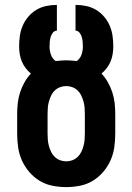

<svg xmlns="http://www.w3.org/2000/svg" viewBox="-20 -755 540 783"><path d="M250 8Q222 8 194 2.5Q166 -3 142 -17.5Q118 -32 99.5 -53.5Q81 -75 69.5 -100.5Q58 -126 54 -154Q50 -182 50 -210V-290Q50 -313 52.5 -335Q55 -357 62 -378.5Q69 -400 80 -419.5Q91 -439 106 -455Q94 -465 84.5 -477.5Q75 -490 69 -504.5Q63 -519 60.5 -534.5Q58 -550 58 -565Q58 -587 61 -608.5Q64 -630 72.5 -650Q81 -670 95.5 -687Q110 -704 128.5 -715Q147 -726 168.5 -730.5Q190 -735 212 -735V-630Q202 -630 195.5 -621.5Q189 -613 186.5 -604Q184 -595 183 -585Q182 -575 182 -565Q182 -549 187.5 -532.5Q193 -516 207 -506Q217 -507 228 -508Q239 -509 250 -509Q261 -509 272 -508Q283 -507 293 -506Q307 -516 312.5 -532.5Q318 -549 318 -565Q318 -575 317 -585Q316 -595 313.5 -604Q311 -613 304.5 -621.5Q298 -630 288 -630V-735Q310 -735 331.5 -730.5Q353 -726 371.5 -715Q390 -704 404.5 -687Q419 -670 427.5 -650Q436 -630 439 -608.5Q442 -587 442 -565Q442 -550 439.5 -534.5Q437 -519 431 -504.5Q425 -490 415.5 -477.5Q406 -465 394 -455Q409 -439 420 -419.5Q431 -400 438 -378.5Q445 -357 447.5 -335Q450 -313 450 -290V-210Q450 -182 446 -154Q442 -126 430.5 -100.5Q419 -75 400.5 -53.5Q382 -32 358 -17.5Q334 -3 306 2.5Q278 8 250 8ZM250 -97Q263 -97 275 -101.5Q287 -106 296.5 -115Q306 -124 311.5 -135.5Q317 -147 320.5 -159.5Q324 -172 325 -185Q326 -198 326 -210V-290Q326 -303 325 -316Q324 -329 320.5 -341Q317 -353 311.5 -365Q306 -377 296.5 -386Q287 -395 275 -399.5Q263 -404 250 -404Q237 -404 225 -399.5Q213 -395 203.5 -386Q194 -377 188.5 -365Q183 -353 179.5 -341Q176 -329 175 -316Q174 -303 174 -290V-210Q174 -198 175 -185Q176 -172 179.5 -159.5Q183 -147 188.5 -135.5Q194 -124 203.5 -115Q213 -106 225 -101.5Q237 -97 250 -97Z"/></svg>

Font: Iosevka Extrabold
Style: Regular
Weight: 800
Monospace: yes
Designer: Belleve Invis
Foundry: Belleve Invis
Version: Version 32.5.0; ttfautohint (v1.8.4)